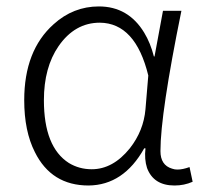

<svg xmlns="http://www.w3.org/2000/svg" viewBox="-20 -567 642 600"><path d="M256.8 12.7Q140.6 12.7 88.9 -91.8Q55.7 -157.2 55.7 -253.9Q55.7 -409.2 147.5 -491.2Q209 -546.9 289.1 -546.9Q380.9 -546.9 430.7 -464.8Q450.2 -432.6 460.9 -390.6H462.9L489.3 -533.2H546.9Q481.4 -211.9 481.4 -94.7Q481.4 -50.8 517.6 -40Q525.4 -37.1 534.2 -37.1Q550.8 -37.1 572.3 -44.9L582 1Q555.7 12.7 525.4 12.7Q460 12.7 439.5 -42Q430.7 -69.3 434.6 -103.5H430.7Q366.2 11.7 256.8 12.7ZM266.6 -38.1Q333 -38.1 385.7 -103.5Q428.7 -158.2 434.6 -225.6L443.4 -331.1Q403.3 -495.1 292 -496.1Q213.9 -496.1 163.1 -422.9Q117.2 -356.4 117.2 -253.9Q117.2 -107.4 195.3 -57.6Q227.5 -38.1 266.6 -38.1Z"/></svg>

Font: Taipei Sans TC Beta Light
Style: Regular
Weight: 300
Designer: JT Foundry
Foundry: JT Foundry
Version: Version 1.000